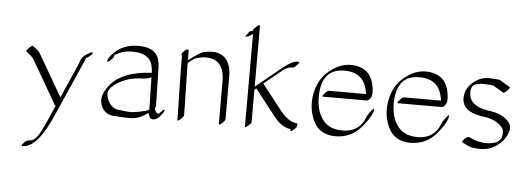

<svg xmlns="http://www.w3.org/2000/svg" viewBox="-51 -699 2933 1081"><g transform="rotate(5 1415.5 -158.0)"><path d="M450.2 -321.8Q453.1 -322.3 452.4 -315.4Q451.7 -308.6 438 -298.1Q424.3 -287.6 422.1 -287.1Q419.9 -286.6 418.9 -286.6Q418.5 -285.6 416.7 -281.2Q415 -276.9 414.1 -273.9L271.5 49.8Q206.5 198.2 144 229.5Q124.5 239.3 102.5 238.8Q94.2 238.8 109.6 221.2Q125 203.6 143.8 203.6Q162.6 203.6 182.1 180.2Q201.7 156.7 237.8 73.7L272.5 -4.9Q268.6 -2.9 267.1 -5.4L124.5 -252Q114.3 -270 80.6 -293Q75.7 -296.4 92.5 -313.7Q109.4 -331.1 114.3 -327.6Q158.7 -297.4 156.2 -286.6Q158.7 -287.1 159.2 -285.2L293.9 -52.7L380.4 -249.5Q381.3 -252 388.2 -271.2Q395 -290.5 418.5 -305.4Q441.9 -320.3 450.2 -321.8Z M823.7 25.4Q804.2 25.4 795.4 -8.8Q747.1 28.8 698 29.3Q648.9 29.8 609.4 25.4Q558.1 25.4 534.7 -17.1Q524.4 -37.6 524.4 -63.7Q524.4 -89.8 549.3 -127.9Q613.3 -225.6 794.4 -235.4Q793.9 -260.7 786.6 -285.2Q765.6 -344.7 674.8 -344.7Q617.7 -344.7 574.7 -314.5Q573.7 -312 574 -306.4Q574.2 -300.8 556.4 -285.4Q538.6 -270 538.6 -278.3Q538.6 -293 559.6 -316.4Q614.7 -379.9 707.3 -379.9Q799.8 -379.9 821.8 -317.9Q829.1 -293 829.6 -271.5L834.5 -50.8Q834.5 -46.4 829.6 -40Q833 -9.8 854.5 -9.8Q861.8 -19.5 875.2 -30.3Q888.7 -41 884.8 -29.3Q879.9 -15.6 862.3 4.6Q844.7 24.9 823.7 25.4ZM794.9 -210.9Q782.2 -199.7 729.7 -197.8Q677.2 -195.8 629.6 -172.6Q582 -149.4 564.2 -122.3Q546.4 -95.2 569.1 -52.5Q591.8 -9.8 640.6 -9.8Q640.6 -9.8 671.9 -5.9Q703.6 -2.4 746.6 -11.5Q789.6 -20.5 798.8 -27.8Z M955.6 -284.2V-347.2Q945.3 -349.6 960 -367.4Q974.6 -385.3 982.7 -383.3Q990.7 -381.3 990.7 -379.9V-322.8Q1052.2 -371.6 1078.1 -377.4Q1189.9 -401.9 1221.2 -315.4Q1230 -290.5 1230.5 -258.8L1231 -11.7Q1231 -3.4 1213.4 12.2Q1195.8 27.8 1195.8 19.5L1195.3 -227.5Q1193.4 -348.1 1089.4 -348.1Q1074.7 -348.1 1068.6 -346.4Q1062.5 -344.7 1045.2 -341.3Q1027.8 -337.9 1009.8 -323Q991.7 -308.1 990.7 -307.1L996.6 -13.7Q996.6 -5.4 979 10.3Q961.4 25.9 961.4 17.6Z M1343.3 -169.9Q1342.8 -171.4 1343.3 -173.8V-503.9Q1323.7 -486.3 1305.2 -483.9Q1298.8 -482.9 1303.7 -490.2Q1308.6 -497.6 1317.1 -507.8Q1325.7 -518.1 1331.5 -518.6Q1337.4 -519 1339.4 -520Q1340.3 -522 1341.8 -525.9Q1343.3 -529.8 1356.2 -543.5Q1369.1 -557.1 1373.8 -554.7Q1378.4 -552.2 1378.4 -550.8V-208L1526.4 -328.6Q1576.2 -369.1 1607.4 -369.1H1614.3Q1622.6 -369.1 1606.9 -351.6Q1591.3 -334 1583 -334H1576.2Q1553.2 -334 1521 -308.1L1425.3 -230L1542.5 -80.1Q1588.4 -25.9 1634.3 -22.9Q1636.2 -22.9 1635.7 -21V-9.3Q1635.7 -1 1619.6 12.7Q1603.5 26.4 1600.6 22V12.2Q1553.7 8.8 1507.8 -46.4L1388.2 -199.2L1378.4 -191.4V-8.8Q1378.4 -0.5 1362.1 13.2Q1345.7 26.9 1343.3 22.5Z M1764.6 -78.1Q1801.8 -3.9 1894 -5.1Q1986.3 -6.3 2018.6 -88.9Q2027.3 -110.8 2043.7 -129.9Q2060.1 -148.9 2059.6 -141.1Q2058.6 -106 2002.4 -38.3Q1946.3 29.3 1857.2 30.5Q1768.1 31.7 1731.9 -39.8Q1695.8 -111.3 1710.9 -195.1Q1726.1 -278.8 1785.4 -328.1Q1844.7 -377.4 1906.7 -377Q2027.8 -377 2041.5 -251Q2045.4 -216.3 2034.4 -200.9Q2023.4 -185.5 2011.7 -185.5H1766.1Q1757.8 -185.5 1773.2 -203.4Q1788.6 -221.2 1796.9 -221.2H2006.3Q1992.2 -341.8 1875.5 -341.8Q1742.7 -342.8 1742.7 -179.7Q1743.2 -120.1 1764.6 -78.1Z M2188.5 -78.1Q2225.6 -3.9 2317.9 -5.1Q2410.2 -6.3 2442.4 -88.9Q2451.2 -110.8 2467.5 -129.9Q2483.9 -148.9 2483.4 -141.1Q2482.4 -106 2426.3 -38.3Q2370.1 29.3 2281 30.5Q2191.9 31.7 2155.8 -39.8Q2119.6 -111.3 2134.8 -195.1Q2149.9 -278.8 2209.2 -328.1Q2268.6 -377.4 2330.6 -377Q2451.7 -377 2465.3 -251Q2469.2 -216.3 2458.3 -200.9Q2447.3 -185.5 2435.5 -185.5H2189.9Q2181.6 -185.5 2197 -203.4Q2212.4 -221.2 2220.7 -221.2H2430.2Q2416 -341.8 2299.3 -341.8Q2166.5 -342.8 2166.5 -179.7Q2167 -120.1 2188.5 -78.1Z M2609.4 -29.3Q2657.7 -4.4 2706.5 -4.9Q2793 -5.4 2793 -68.4Q2793 -87.9 2788.1 -94.7Q2754.4 -145 2661.1 -154.3Q2555.2 -173.3 2555.2 -247.6Q2555.7 -311.5 2622.6 -353.5Q2653.8 -373 2701.2 -370.6Q2748.5 -368.2 2752 -364.7L2808.6 -331.1Q2814 -328.1 2797.4 -310.5Q2780.8 -293 2775.4 -296.4L2718.3 -330.1Q2717.8 -330.1 2715.3 -331.8Q2712.9 -333.5 2667.7 -335.4Q2622.6 -337.4 2601.6 -320.8Q2587.9 -302.2 2590.8 -270.5Q2598.6 -206.5 2692.9 -189.5Q2788.1 -179.7 2822.8 -128.4Q2839.4 -103 2821.3 -63.2Q2803.2 -23.4 2764.2 3.4Q2725.1 30.3 2677.7 30.5Q2630.4 30.8 2609.9 21.5Q2589.4 12.2 2569.8 2.4Q2564.9 -1 2581.3 -18.1Q2597.7 -35.2 2609.4 -29.3Z"/></g></svg>

Font: ML-NILA01_NewLipi
Style: Regular
Weight: 400
Designer: CLT@C-DIT
Version: Version ML-NILA01_NewLipi 2.